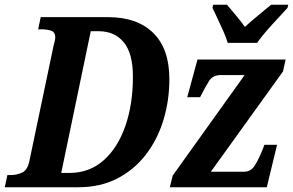

<svg xmlns="http://www.w3.org/2000/svg" viewBox="-41 -786 1230 806"><path d="M-21 0 -10 -51H3Q29 -51 52 -61.5Q75 -72 83 -113L183 -590Q186 -602 188.5 -612.5Q191 -623 191 -629Q191 -651 174 -657Q157 -663 130 -663H119L130 -714H413Q535 -714 602.5 -647.5Q670 -581 670 -454Q670 -364 645 -282Q620 -200 571 -136.5Q522 -73 451 -36.5Q380 0 289 0ZM250 -60Q334 -60 393.5 -112.5Q453 -165 485 -256.5Q517 -348 517 -464Q517 -562 478.5 -608.5Q440 -655 373 -655H340L216 -60ZM672 0 684 -49 986 -471H887Q852 -471 836.5 -446Q821 -421 801 -382L799 -378H745L788 -536H1158L1147 -486L844 -65H983Q1013 -65 1030 -93.5Q1047 -122 1060 -155L1069 -178H1122L1079 0ZM915 -606Q909 -627 897 -654Q885 -681 872.5 -707.5Q860 -734 851 -753L854 -766H912Q926 -749 949 -722Q972 -695 987 -673Q1011 -695 1043.5 -722Q1076 -749 1097 -766H1169L1166 -753Q1149 -734 1125.5 -709Q1102 -684 1078.5 -657Q1055 -630 1038 -606Z"/></svg>

Font: Noto Serif Condensed
Style: Bold Italic
Weight: 700
Width: 3
Italic angle: -12°
Designer: Monotype Design Team
Foundry: Monotype Imaging Inc.
Version: Version 2.014